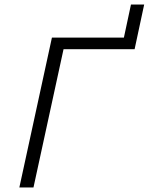

<svg xmlns="http://www.w3.org/2000/svg" viewBox="-20 -823 653 843"><path d="M613 -803 571 -607H259L127 0H65L208 -658H524L555 -803Z"/></svg>

Font: EauTestInfant Semilight
Style: Italic
Weight: 300
Italic angle: -12°
Designer: Christian Thalmann (Catharsis Fonts)
Version: Version 0.001;PS 000.001;hotconv 1.0.88;makeotf.lib2.5.64775